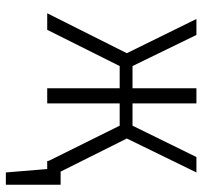

<svg xmlns="http://www.w3.org/2000/svg" viewBox="-38 -526 708 673"><g transform="rotate(90 316.5 -189.0)"><path d="M627 -47V145H584L572 0H544L543 -6L420 -254H342V0H289V-254H211L84 0H26L166 -279L46 -523H102L211 -299H289V-523H342V-299H420L530 -523H584L465 -279L581 -47Z"/></g></svg>

Font: Fira Sans Condensed Light
Style: Regular
Weight: 300
Width: 3
Designer: bBox Type GmbH & Carrois Corporate GbR & Edenspiekermann AG
Foundry: bBox Type GmbH & Carrois Corporate GbR & Edenspiekermann AG
Version: Version 4.301